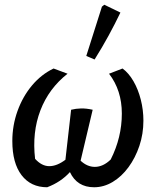

<svg xmlns="http://www.w3.org/2000/svg" viewBox="-20 -780 661 810"><path d="M179 10Q110 10 71 -41Q32 -92 32 -185Q32 -251 54 -312Q76 -373 115 -419.5Q154 -466 206 -491L265 -469Q186 -407 150.5 -314.5Q115 -222 128 -110Q156 -79 188 -79Q220 -79 256 -106L280 -317Q300 -322 322 -322.5Q344 -323 371 -317L320 -102Q348 -76 380 -76Q415 -76 447 -107Q494 -200 494 -301Q494 -399 440 -469L497 -491Q523 -472 543 -437.5Q563 -403 574 -359.5Q585 -316 585 -271Q585 -215 568 -164.5Q551 -114 522 -74.5Q493 -35 455.5 -12.5Q418 10 377 10Q305 10 275 -54Q237 -12 179 10ZM379 -529 344 -544 410 -752 420 -760 488 -727Q465 -679 438 -629.5Q411 -580 379 -529Z"/></svg>

Font: Piazzolla Medium
Style: Italic
Weight: 500
Italic angle: -11.3°
Designer: Juan Pablo del Peral
Foundry: Huerta Tipografica
Version: Version 1.330